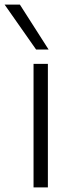

<svg xmlns="http://www.w3.org/2000/svg" viewBox="-78 -810 294 830"><path d="M67 0V-534H129V0ZM78 -596 -58 -790H8L132 -596Z"/></svg>

Font: Georama ExtraCondensed Thin Light
Style: Regular
Weight: 300
Version: Version 1.001